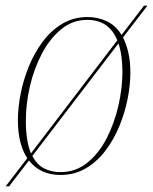

<svg xmlns="http://www.w3.org/2000/svg" viewBox="-24 -606 539 676"><path d="M-4 50 72 -49Q56 -73 47.5 -106.5Q39 -140 39 -183Q39 -226 48.5 -275Q58 -324 77.5 -372Q97 -420 126.5 -459.5Q156 -499 195.5 -522.5Q235 -546 284 -546Q321 -546 352.5 -531Q384 -516 404 -483L483 -586H495L409 -474Q421 -451 428 -420Q435 -389 435 -350Q435 -308 425.5 -259Q416 -210 396.5 -162.5Q377 -115 347.5 -76Q318 -37 278.5 -13.5Q239 10 189 10Q154 10 126 -2.5Q98 -15 78 -41L8 50ZM67 -181Q67 -109 85 -66L389 -464Q360 -536 283 -536Q232 -536 192 -503.5Q152 -471 124 -418Q96 -365 81.5 -303Q67 -241 67 -181ZM189 0Q243 0 284 -33.5Q325 -67 352 -120Q379 -173 393 -234.5Q407 -296 407 -353Q407 -413 393 -453L90 -57Q106 -26 131.5 -13Q157 0 189 0Z"/></svg>

Font: Noto Serif Display SemiCondensed Thin
Style: Italic
Weight: 100
Width: 4
Italic angle: -12°
Designer: Monotype Design Team
Foundry: Monotype Imaging Inc.
Version: Version 2.009